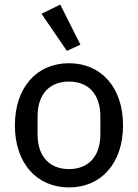

<svg xmlns="http://www.w3.org/2000/svg" viewBox="-20 -806 602 838"><path d="M272 -584 331 -611 243 -786 161 -746ZM281 12C422 12 517 -94 517 -259C517 -424 422 -530 281 -530C140 -530 45 -424 45 -259C45 -94 140 12 281 12ZM281 -68C200 -68 144 -119 144 -220V-298C144 -399 200 -450 281 -450C362 -450 418 -399 418 -298V-220C418 -119 362 -68 281 -68Z"/></svg>

Font: IBM Plex Arabic Text
Style: Regular
Weight: 450
Designer: Mike Abbink, Paul van der Laan, Pieter van Rosmalen, Wael Morcos, Khajak Apelian
Foundry: Bold Monday
Version: Version 1.0